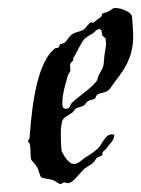

<svg xmlns="http://www.w3.org/2000/svg" viewBox="-20 -442 353 480"><path d="M313 -346C313 -359 311 -401 309 -404C305 -411 289 -421 269 -422C260 -422 260 -418 254 -415C248 -411 240 -410 236 -408C234 -406 235 -402 233 -400C226 -396 214 -385 213 -385C212 -385 210 -386 208 -386C203 -386 194 -371 189 -368C180 -362 167 -362 160 -356C154 -353 146 -338 141 -335C139 -333 133 -333 130 -331C129 -330 128 -325 127 -324C124 -321 119 -323 116 -320C77 -287 61 -200 54 -98C54 -95 50 -90 50 -91C50 -86 53 -85 54 -83C58 -72 55 -51 58 -43C59 -40 67 -34 72 -25C78 -15 79 -3 83 1C88 5 104 5 112 8C118 10 126 18 132 18C135 18 137 14 140 14C143 14 147 16 150 16C162 16 178 -8 192 -21C199 -26 208 -30 214 -36C217 -39 219 -44 222 -47C226 -51 236 -52 236 -55C236 -56 236 -59 236 -60C236 -63 246 -69 247 -72C254 -84 265 -89 266 -105C263 -106 261 -106 259 -106C244 -106 235 -83 229 -76C221 -65 204 -55 196 -50C185 -44 177 -32 165 -32C149 -32 135 -62 134 -65C133 -71 132 -86 132 -102C132 -152 139 -145 160 -160C165 -163 166 -168 170 -171C176 -174 184 -175 189 -178C194 -181 194 -185 200 -189C205 -193 212 -192 218 -196C219 -197 220 -202 222 -204C227 -209 234 -209 240 -211C255 -215 256 -223 269 -240C290 -267 311 -296 313 -346ZM244 -346C244 -342 245 -338 245 -335C245 -320 240 -304 240 -291C239 -273 237 -273 229 -258C225 -252 224 -243 222 -240C207 -220 176 -201 160 -185C155 -181 156 -170 145 -170C135 -170 136 -179 136 -187C136 -208 144 -232 149 -251C150 -257 156 -262 156 -267C156 -271 155 -275 155 -278C155 -287 163 -288 163 -292C163 -293 163 -295 163 -297C164 -295 182 -334 189 -342C194 -349 205 -354 214 -360C216 -361 221 -369 228 -369C237 -369 233 -359 236 -353C237 -352 243 -347 244 -346Z"/></svg>

Font: Jim Nightshade
Style: Regular
Weight: 400
Designer: Astigmatic (AOETI)
Foundry: Astigmatic (AOETI)
Version: Version 1.000